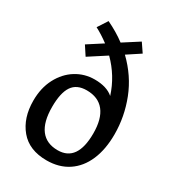

<svg xmlns="http://www.w3.org/2000/svg" viewBox="-193 -902 920 1019"><g transform="rotate(30 267.0 -392.5)"><path d="M497 -290Q497 -198 468 -130.5Q439 -63 384 -26.5Q329 10 253 10Q146 10 90 -57Q34 -124 34 -230Q34 -308 65 -367Q96 -426 147.5 -458Q199 -490 261 -490Q335 -490 375 -455Q342 -559 263 -638L158 -570L122 -625L212 -683Q169 -715 130 -735L169 -795Q232 -765 281 -728L376 -789L412 -736L333 -684Q417 -603 457 -500.5Q497 -398 497 -290ZM397 -238Q397 -327 360.5 -373Q324 -419 253 -419Q192 -419 164.5 -378Q137 -337 137 -251Q137 -159 172.5 -112.5Q208 -66 277 -66Q397 -66 397 -238Z"/></g></svg>

Font: Enriqueta Medium
Style: Regular
Weight: 500
Designer: Viviana Monsalve, Gustavo Ibarra
Foundry: 72Puntos
Version: Version 2.000